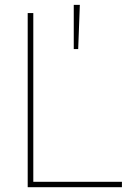

<svg xmlns="http://www.w3.org/2000/svg" viewBox="-20 -782 573 802"><path d="M95.7 0V-727.5H119.1V-22.5H489.3V0ZM288.1 -577.1V-761.7H313.5L306.6 -577.1Z"/></svg>

Font: Inter 24pt Thin
Style: Regular
Weight: 250
Designer: Rasmus Andersson
Foundry: rsms
Version: Version 4.001;git-66647c0bb